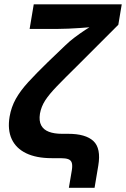

<svg xmlns="http://www.w3.org/2000/svg" viewBox="-20 -748 596 908"><path d="M305.7 140.1 319.8 56.6Q323.2 34.7 319.6 22.2Q315.9 9.8 303.2 4.9Q290.5 0 266.6 0H224.6Q151.9 0 103.8 -23.2Q55.7 -46.4 35.4 -90.3Q15.1 -134.3 25.4 -196.3Q33.2 -241.7 54.7 -280.3Q76.2 -318.8 113.8 -359.9Q151.4 -400.9 206.1 -454.1L287.6 -532.2Q308.6 -552.7 333.3 -571.3Q357.9 -589.8 382.8 -606.2Q407.7 -622.6 430.2 -636.2Q452.6 -649.9 469.2 -659.2L451.7 -623.5Q433.6 -621.6 408.9 -619.4Q384.3 -617.2 356.9 -615.5Q329.6 -613.8 303.2 -612.5Q276.9 -611.3 255.4 -611.3H120.1L139.6 -727.5H555.7L539.6 -630.9L344.2 -435.5Q286.6 -378.9 249.8 -340.8Q212.9 -302.7 193.8 -273.2Q174.8 -243.7 168.9 -210.4Q163.6 -176.3 174.8 -155.3Q186 -134.3 211.2 -124.8Q236.3 -115.2 273.4 -115.2H302.7Q385.3 -115.2 421.9 -80.8Q458.5 -46.4 444.8 35.2L427.2 140.1Z"/></svg>

Font: Inter 17pt
Style: Bold Italic
Weight: 700
Italic angle: -9.3988°
Version: Version 4.001;git-66647c0bb